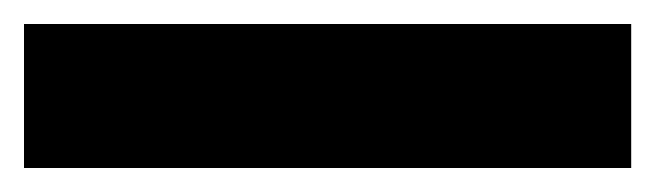

<svg xmlns="http://www.w3.org/2000/svg" viewBox="-23 -900 546 160"><path d="M503 -760H-3V-880H503Z"/></svg>

Font: Noto Sans Armenian Black
Style: Regular
Weight: 900
Version: Version 2.007